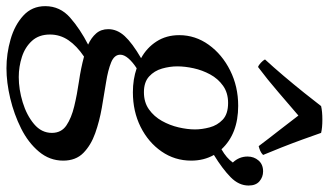

<svg xmlns="http://www.w3.org/2000/svg" viewBox="-266 -550 1042 609"><g transform="rotate(90 255.5 -246.0)"><path d="M168 255Q122 255 76.5 242Q31 229 1 201.5Q-29 174 -29 132Q-29 85 7.5 53Q44 21 93 -4Q71 -14 57.5 -29.5Q44 -45 44 -68Q44 -96 66 -120Q88 -144 136 -172Q103 -190 83 -221Q63 -252 63 -293Q63 -344 93.5 -386.5Q124 -429 175 -454.5Q226 -480 287 -480Q376 -480 425 -427Q453 -443 467 -463Q448 -483 448 -510Q448 -530 460.5 -544.5Q473 -559 495 -559Q513 -559 526.5 -547.5Q540 -536 540 -513Q540 -482 513.5 -456Q487 -430 443 -403Q461 -371 461 -331Q461 -279 432 -237Q403 -195 354 -170.5Q305 -146 244 -146Q203 -146 168 -158Q148 -145 136.5 -131.5Q125 -118 125 -106Q125 -87 149.5 -77Q174 -67 212 -61Q250 -55 293 -47.5Q336 -40 374 -26.5Q412 -13 436.5 11Q461 35 461 75Q461 118 432.5 152Q404 186 359 208.5Q314 231 263.5 243Q213 255 168 255ZM131 9Q97 32 79 58.5Q61 85 61 117Q61 152 81 174Q101 196 132 206Q163 216 196 216Q235 216 276 203.5Q317 191 345 167.5Q373 144 373 111Q373 81 349.5 65Q326 49 288.5 40Q251 31 209.5 25Q168 19 131 9ZM244 -181Q276 -181 298.5 -197Q321 -213 335 -238Q349 -263 355.5 -291Q362 -319 362 -343Q362 -365 355.5 -389.5Q349 -414 331 -431Q313 -448 278 -448Q246 -448 223.5 -432Q201 -416 187.5 -391Q174 -366 168 -338.5Q162 -311 162 -287Q162 -263 169 -238.5Q176 -214 194 -197.5Q212 -181 244 -181ZM443 -559Q437 -553 430 -550Q423 -547 415 -545Q391 -577 365 -610Q339 -643 318 -671Q284 -642 244 -607.5Q204 -573 164 -543Q158 -545 150.5 -552Q143 -559 140 -565Q164 -591 192 -624Q220 -657 246 -689.5Q272 -722 288 -743Q305 -747 331 -747Q357 -747 373 -743Q382 -717 394 -684Q406 -651 419 -618Q432 -585 443 -559Z"/></g></svg>

Font: Castoro
Style: Italic
Weight: 400
Italic angle: -11°
Designer: John Hudson with Paul Hanslow, assisted by Kaja Sojewska.
Foundry: Tiro Typeworks Ltd.
Version: Version 2.04